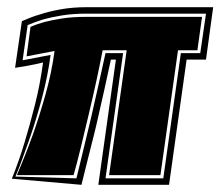

<svg xmlns="http://www.w3.org/2000/svg" viewBox="-20 -515 614 535"><path d="M207 0 13 -17Q23 -42 32 -67.5Q41 -93 49 -120Q63 -166 77.5 -223.5Q92 -281 100 -341Q80 -336 58 -332Q36 -328 22 -326L41 -456Q52 -461 65 -466Q78 -471 92 -475Q116 -483 149 -489Q182 -495 223 -495H574L554 -349H500L451 0H254L303 -349H289Q281 -311 270.5 -264Q260 -217 249 -169Q243 -143 234.5 -110.5Q226 -78 219 -48.5Q212 -19 207 0ZM193 -18Q198 -38 205 -67.5Q212 -97 220 -129.5Q228 -162 234 -188Q245 -236 255.5 -283Q266 -330 274 -367H323L274 -18H435L484 -367H538L554 -477H221Q183 -477 152.5 -472Q122 -467 101 -461Q75 -453 57 -445L43 -347L121 -362Q113 -302 97 -242Q81 -182 64 -133Q54 -105 44 -77Q34 -49 23 -23ZM27 -27Q51 -83 72 -141Q90 -192 107 -252.5Q124 -313 132 -373L54 -358L65 -440Q83 -448 105 -454Q125 -459 153 -463.5Q181 -468 219 -468H543L530 -375H476L427 -27H284L333 -375H266Q260 -343 250 -296.5Q240 -250 228 -199.5Q216 -149 205 -103.5Q194 -58 185 -27Z"/></svg>

Font: Alumni Sans Collegiate One
Style: Italic
Weight: 400
Italic angle: -8°
Designer: Robert E. Leuschke
Foundry: Robert E. Leuschke
Version: Version 1.100